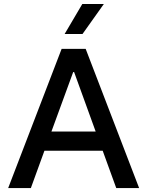

<svg xmlns="http://www.w3.org/2000/svg" viewBox="-20 -955 748 975"><path d="M501.5 -189.5H205.6L136.7 0H21.5L293 -707H415L686.5 0H570.3ZM465.8 -287.1 356.4 -588.9H351.6L241.2 -287.1ZM308.1 -782.2 397.9 -934.6H507.3L398.9 -782.2Z"/></svg>

Font: Wanted Sans Medium
Style: Regular
Weight: 500
Designer: Original Design by Kil Hyung-jin and Kang Hanbin, Wanted Lab, Inc; Hangeul from Source Han Sans by Jang Soo-young and Ka
Foundry: Wanted Lab, Inc.
Version: Version 1.001